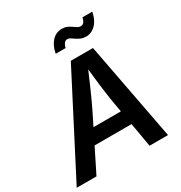

<svg xmlns="http://www.w3.org/2000/svg" viewBox="-235 -1086 1167 1237"><g transform="rotate(-30 348.5 -467.5)"><path d="M-24.4 0 351.6 -727.5H516.6L654.8 0H517.6L451.7 -378.9Q442.9 -435.5 433.8 -509.3Q424.8 -583 415 -677.2H444.3Q404.8 -585.4 372.6 -511.7Q340.3 -438 311.5 -378.9L122.6 0ZM154.3 -178.7 171.9 -284.2H552.7L535.2 -178.7ZM516.6 -813Q495.1 -813 478.3 -820.1Q461.4 -827.1 448 -836.4Q434.6 -845.7 423.3 -852.8Q412.1 -859.9 401.4 -859.9Q386.7 -859.9 377.2 -846.9Q367.7 -834 363.8 -815.4H290Q300.8 -872.1 330.8 -903.6Q360.8 -935.1 403.8 -935.1Q425.8 -935.1 441.9 -928Q458 -920.9 470.9 -911.6Q483.9 -902.3 495.1 -895.3Q506.3 -888.2 518.6 -888.2Q534.2 -888.2 543 -899.4Q551.8 -910.6 557.1 -932.6H629.9Q619.1 -876 588.1 -844.5Q557.1 -813 516.6 -813Z"/></g></svg>

Font: Inter 18pt SemiBold
Style: Italic
Weight: 600
Italic angle: -9.3988°
Designer: Rasmus Andersson
Foundry: rsms
Version: Version 4.001;git-66647c0bb